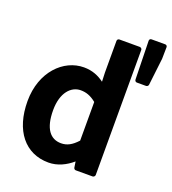

<svg xmlns="http://www.w3.org/2000/svg" viewBox="-144 -885 913 1018"><g transform="rotate(20 312.5 -376.5)"><path d="M30 -245C30 -79 113 24 245 24C296 24 342 1 379 -31L384 2C385 8 390 13 396 13H491C496 13 504 8 504 0V-706C504 -711 499 -718 491 -718H376C371 -718 364 -714 364 -706V-528V-527L366 -476C335 -499 299 -515 251 -515C136 -515 30 -410 30 -245ZM174 -246C174 -346 223 -395 276 -395C305 -395 332 -387 364 -361V-143C333 -109 306 -95 273 -95C212 -95 174 -142 174 -246ZM593 -535C598 -535 605 -539 606 -546L624 -700V-702L625 -765C625 -772 620 -777 613 -777H536C529 -777 524 -772 524 -765L529 -548C529 -541 534 -535 541 -535Z"/></g></svg>

Font: Falling Sky
Style: Bd
Weight: 700
Designer: Paul D. Hunt
Foundry: Adobe Systems Incorporated
Version: Version 1.02